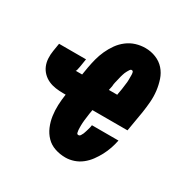

<svg xmlns="http://www.w3.org/2000/svg" viewBox="-130 -654 761 777"><g transform="rotate(30 250.0 -265.0)"><path d="M274 8Q248 8 224.5 0Q201 -8 184.5 -25Q168 -42 158.5 -64.5Q149 -87 145.5 -111.5Q142 -136 143 -161.5Q144 -187 148 -213H136Q118 -213 100.5 -215.5Q83 -218 67.5 -225Q52 -232 40 -244Q28 -256 21.5 -271.5Q15 -287 14 -305Q13 -323 16 -341L22 -378H148L142 -341Q141 -337 140.5 -333.5Q140 -330 139 -327Q139 -325 138.5 -324Q138 -323 138 -322Q138 -321 138 -320.5Q138 -320 137 -320Q137 -320 137 -319.5Q137 -319 136 -319Q136 -319 136 -319Q136 -319 136 -319Q136 -319 135.5 -319Q135 -319 135 -318Q135 -318 135.5 -317.5Q136 -317 136 -317H165L171 -353Q175 -375 180.5 -396Q186 -417 195.5 -438Q205 -459 218.5 -478Q232 -497 250.5 -511Q269 -525 290.5 -531.5Q312 -538 334 -538Q360 -538 383.5 -528.5Q407 -519 423 -501Q439 -483 447 -459Q455 -435 458 -410Q461 -385 459 -359Q457 -333 453 -307L437 -213H273L272 -206Q271 -201 270 -195Q269 -189 268.5 -183.5Q268 -178 267 -172Q266 -166 265.5 -160.5Q265 -155 264.5 -149Q264 -143 264 -137.5Q264 -132 264 -126Q264 -120 264.5 -114.5Q265 -109 266.5 -103Q268 -97 274 -97Q280 -97 283.5 -102.5Q287 -108 289.5 -113.5Q292 -119 293.5 -125Q295 -131 297 -136.5Q299 -142 300 -147.5Q301 -153 302 -159H426Q422 -139 415.5 -120Q409 -101 399.5 -83Q390 -65 377.5 -48Q365 -31 348.5 -18Q332 -5 312.5 1.5Q293 8 274 8ZM290 -317H329L330 -324Q331 -329 332 -335Q333 -341 334 -346.5Q335 -352 335.5 -358Q336 -364 337 -370Q338 -376 338.5 -381.5Q339 -387 339 -392.5Q339 -398 339 -404Q339 -410 339 -415.5Q339 -421 337.5 -427Q336 -433 330 -433Q325 -433 322 -428Q319 -423 316 -418Q313 -413 311 -408Q309 -403 307.5 -398Q306 -393 304.5 -388Q303 -383 302 -377.5Q301 -372 299.5 -367Q298 -362 297 -357Q296 -352 295 -347Q294 -342 294 -336Z"/></g></svg>

Font: Iosevka Curly Slab XBdObl
Style: Regular
Weight: 800
Italic angle: -9°
Monospace: yes
Designer: Belleve Invis
Foundry: Belleve Invis
Version: Version 11.1.0; ttfautohint (v1.8.3)